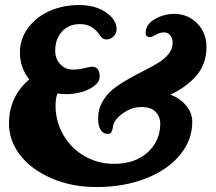

<svg xmlns="http://www.w3.org/2000/svg" viewBox="-20 -736 866 771"><path d="M406.7 -577.6Q399.9 -577.6 394.3 -580.8Q388.7 -584 386 -587.4Q383.3 -590.8 377 -599.6Q349.1 -639.2 301.3 -639.2Q255.4 -639.2 228.5 -608.9Q201.7 -578.6 201.7 -532.7Q201.7 -500 221.9 -478.3Q242.2 -456.5 272.9 -456.5Q295.4 -456.5 319.3 -462.4Q343.3 -468.3 350.1 -468.3Q365.2 -468.3 372.8 -457.3Q380.4 -446.3 380.4 -427.7Q380.4 -407.2 356.2 -389.2Q332 -371.1 291.7 -362.5Q251.5 -354 210.4 -360.8Q203.1 -339.8 203.1 -312.5Q203.1 -247.1 235.1 -192.9Q267.1 -138.7 320.8 -108.4Q374.5 -78.1 437 -78.1Q522.9 -78.1 573.2 -124.5Q623.5 -170.9 623.5 -238.8Q623.5 -267.6 605 -286.9Q586.4 -306.2 546.9 -306.2Q508.3 -306.2 473.1 -280.8Q438 -255.4 434.1 -229Q430.2 -207 424.8 -202.1Q420.4 -198.2 412.6 -198.2Q395 -198.2 384.5 -213.9Q374 -229.5 374 -260.7Q374 -296.4 390.6 -326.4Q407.2 -356.4 433.6 -377.4Q460 -398.4 491.7 -416.5Q523.4 -434.6 555.4 -450.7Q587.4 -466.8 613.8 -482.7Q640.1 -498.5 656.7 -519Q673.3 -539.6 673.3 -563.5Q673.3 -582 663.8 -594Q654.3 -606 638.7 -606Q622.6 -606 605.7 -596.4Q588.9 -586.9 583.5 -586.9Q564.9 -586.9 564.9 -604Q564.9 -637.7 601.3 -658.9Q637.7 -680.2 679.7 -680.2Q734.9 -680.2 772 -642.1Q809.1 -604 809.1 -546.9Q809.1 -511.7 797.9 -481.7Q786.6 -451.7 765.4 -428.5Q744.1 -405.3 720 -388.2Q695.8 -371.1 664.6 -356Q702.6 -341.8 727.3 -312.3Q752 -282.7 752 -246.6Q752 -173.3 702.6 -113.5Q653.3 -53.7 565.2 -19.3Q477.1 15.1 367.7 15.1Q268.1 15.1 186.8 -20Q105.5 -55.2 60.8 -113.3Q16.1 -171.4 16.1 -238.8Q16.1 -348.6 97.7 -417Q60.1 -463.4 60.1 -524.9Q60.1 -582.5 95 -627Q129.9 -671.4 183.1 -693.6Q236.3 -715.8 297.4 -715.8Q362.8 -715.8 405.5 -686.3Q448.2 -656.7 448.2 -619.6Q448.2 -601.6 436 -589.6Q423.8 -577.6 406.7 -577.6Z"/></svg>

Font: Cooper*
Style: Bold
Weight: 700
Designer: Owen Earl
Foundry: indestructible type*
Version: Version 0.001